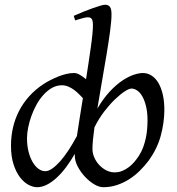

<svg xmlns="http://www.w3.org/2000/svg" viewBox="-20 -762 741 802"><path d="M366.2 -140.6Q366.2 -121.1 374.3 -103.3Q382.3 -85.4 395.5 -71.8Q408.7 -58.1 425 -50Q441.4 -42 458.5 -42Q476.1 -42 491.2 -48.3Q506.3 -54.7 519.3 -64.7Q532.2 -74.7 542.5 -87.2Q552.7 -99.6 560.5 -111.8Q571.8 -129.4 578.6 -148.4Q585.4 -167.5 589.4 -186.5Q593.3 -205.6 594.7 -223.9Q596.2 -242.2 596.2 -258.8Q596.2 -292.5 590.1 -317.6Q584 -342.8 574.5 -359.4Q564.9 -376 553 -384Q541 -392.1 529.3 -392.1Q519.5 -392.1 501.2 -380.4Q482.9 -368.7 460.7 -347.4Q438.5 -326.2 415.5 -296.4Q392.6 -266.6 374.5 -230Q370.6 -202.1 368.4 -179.2Q366.2 -156.2 366.2 -140.6ZM301.3 -193.8Q306.2 -227.5 312.7 -267.8Q319.3 -308.1 326.2 -352.1Q317.9 -360.8 308.3 -370.4Q298.8 -379.9 287.8 -387.7Q276.9 -395.5 264.6 -400.6Q252.4 -405.8 238.8 -405.8Q216.3 -405.8 197 -394.8Q177.7 -383.8 161.4 -365.7Q145 -347.7 132.3 -324.5Q119.6 -301.3 110.8 -276.6Q102.1 -252 97.4 -228Q92.8 -204.1 92.8 -185.1Q92.8 -153.3 99.4 -127.9Q106 -102.5 116.7 -84.5Q127.4 -66.4 141.1 -56.6Q154.8 -46.9 168.9 -46.9Q182.1 -46.9 197.8 -57.6Q213.4 -68.4 230.7 -87.6Q248 -106.9 265.9 -134Q283.7 -161.1 301.3 -193.8ZM445.8 -702.1Q445.8 -676.8 439.9 -632.3Q434.1 -587.9 425 -533.9Q416 -480 405.8 -421.4Q395.5 -362.8 386.7 -308.6Q412.1 -351.6 439.2 -380.4Q466.3 -409.2 491.9 -426Q517.6 -442.9 539.6 -450Q561.5 -457 577.1 -457Q596.2 -457 612.8 -446.5Q629.4 -436 641.4 -416Q653.3 -396 660.2 -366.2Q667 -336.4 666.5 -297.9Q665.5 -246.1 651.1 -193.6Q636.7 -141.1 601.6 -91.8Q585 -69.8 564.7 -49.6Q544.4 -29.3 520.5 -13.9Q496.6 1.5 469.2 10.7Q441.9 20 411.1 20Q394 20 373.5 7.8Q353 -4.4 335 -23.7Q316.9 -43 304.7 -66.4Q292.5 -89.8 292.5 -111.8V-119.6Q275.9 -90.3 256.8 -64.7Q237.8 -39.1 217.5 -20.3Q197.3 -1.5 176.3 9.3Q155.3 20 134.8 20Q118.2 20 99.1 10Q80.1 0 63.7 -21.2Q47.4 -42.5 36.6 -75.4Q25.9 -108.4 25.9 -153.8Q25.9 -192.4 34.2 -228.8Q42.5 -265.1 59.3 -298.1Q76.2 -331.1 101.8 -359.6Q127.4 -388.2 162.1 -411.1Q175.8 -419.9 191.7 -428Q207.5 -436 224.1 -442.6Q240.7 -449.2 257.3 -453.1Q273.9 -457 289.1 -457Q301.3 -457 314 -449.2Q326.7 -441.4 339.4 -431.2Q345.2 -467.8 350.3 -502.2Q355.5 -536.6 359.6 -566.2Q363.8 -595.7 366 -619.1Q368.2 -642.6 368.2 -657.2Q368.2 -668.5 366.5 -675Q364.7 -681.6 361.6 -684.8Q358.4 -688 354.5 -689Q350.6 -689.9 346.2 -689.9Q342.3 -689.9 335.4 -688.5Q328.6 -687 320.8 -684.8Q313 -682.6 305.7 -680.4Q298.3 -678.2 293.9 -676.8L288.1 -695.8Q308.6 -705.1 329.3 -713.4Q350.1 -721.7 367.9 -728Q385.7 -734.4 399.4 -738.3Q413.1 -742.2 418.9 -742.2Q432.6 -742.2 439.2 -733.4Q445.8 -724.6 445.8 -702.1Z"/></svg>

Font: Gentium Plus
Style: Italic
Weight: 400
Italic angle: -8°
Designer: J. Victor Gaultney, Annie Olsen, Iska Routamaa
Foundry: SIL International
Version: Version 1.510